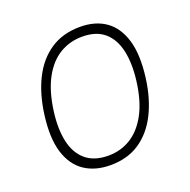

<svg xmlns="http://www.w3.org/2000/svg" viewBox="-102 -626 725 734"><g transform="rotate(-20 261.0 -258.5)"><path d="M227.5 10Q165.5 10 122.5 -19Q79.5 -48 61.2 -107.2Q43 -166.5 55 -257Q65.5 -338 95.8 -398.8Q126 -459.5 176.5 -493.2Q227 -527 297.5 -527Q359 -527 401 -497.8Q443 -468.5 461 -408.8Q479 -349 467 -257Q456.5 -177 426.5 -117Q396.5 -57 347 -23.5Q297.5 10 227.5 10ZM232.5 -27Q282.5 -27 323.2 -52Q364 -77 391.8 -128Q419.5 -179 429.5 -257Q438.5 -326.5 427.2 -378.8Q416 -431 382.8 -460Q349.5 -489 292.5 -489Q241.5 -489 200.2 -464Q159 -439 131.2 -387.5Q103.5 -336 93 -257Q84 -188 95.5 -136.2Q107 -84.5 141 -55.8Q175 -27 232.5 -27Z"/></g></svg>

Font: Public Sans Thin Thin
Style: Italic
Weight: 250
Italic angle: -8°
Version: Version 2.001